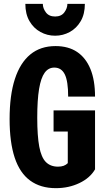

<svg xmlns="http://www.w3.org/2000/svg" viewBox="-20 -970 553 1000"><path d="M271 10Q191 10 137 -29.5Q83 -69 56.5 -149Q30 -229 30 -350Q30 -474 57.5 -558.5Q85 -643 138 -686.5Q191 -730 269 -730Q336 -730 381.5 -699.5Q427 -669 451 -610.5Q475 -552 475 -467H335Q335 -547 317.5 -582.5Q300 -618 263 -618Q232 -618 212.5 -591Q193 -564 183.5 -506.5Q174 -449 174 -357Q174 -262 184.5 -206Q195 -150 219 -126Q243 -102 282 -102Q299 -102 311.5 -106.5Q324 -111 334 -121L475 -88Q449 -43 393.5 -16.5Q338 10 271 10ZM333 -78V-316L364 -285H259V-395H475V-88ZM267 -784Q226 -784 190.5 -803.5Q155 -823 133.5 -860Q112 -897 112 -950H203Q203 -927 219 -905.5Q235 -884 267 -884Q299 -884 315 -905.5Q331 -927 331 -950H422Q422 -897 400.5 -860Q379 -823 343.5 -803.5Q308 -784 267 -784Z"/></svg>

Font: Instrument Sans Condensed
Style: Bold
Weight: 700
Width: 3
Designer: Rodrigo Fuenzalida
Foundry: fragTYPE
Version: Version 1.000;gftools[0.9.28]